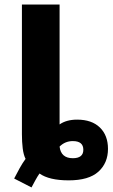

<svg xmlns="http://www.w3.org/2000/svg" viewBox="-20 -780 494 841"><path d="M299 -87Q247 -87 241 -138Q265 -162 299 -162Q345 -162 345 -124Q345 -87 299 -87ZM118 41Q127 24 135.5 8.5Q144 -7 153 -20Q195 10 281 10Q369 10 411 -28Q453 -66 453 -128Q453 -187 417.5 -221.5Q382 -256 318 -256Q271 -256 241 -235V-760H76V-192Q76 -158 79.5 -130Q83 -102 92 -84Q80 -68 66.5 -44Q53 -20 42 2Z"/></svg>

Font: Noto Sans UI Extra
Style: Regular
Weight: 800
Designer: Monotype Design Team
Foundry: Monotype Imaging Inc.
Version: Version 1.901